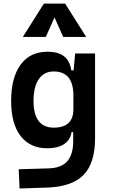

<svg xmlns="http://www.w3.org/2000/svg" viewBox="-20 -815 626 1068"><path d="M243.2 9.8Q147.5 9.8 94.7 -58.3Q42 -126.5 42 -253.9Q42 -384.3 95 -455.8Q147.9 -527.3 244.1 -527.3Q304.7 -527.3 336.7 -501.7Q368.7 -476.1 376.5 -423.8H389.6L397.9 -517.6H508.8V-45.9Q508.8 92.3 444.6 158.2Q380.4 224.1 240.2 228.5L88.9 233.4L84 126.5L250 121.6Q321.8 119.6 354.5 81.5Q387.2 43.5 387.2 -30.3V-80.1H377.9Q371.1 -35.6 335.9 -12.9Q300.8 9.8 243.2 9.8ZM166.5 -253.9Q166.5 -105 279.3 -105Q388.2 -105 388.2 -207.5V-283.7Q388.2 -417.5 278.8 -417.5Q225.1 -417.5 195.8 -374.8Q166.5 -332 166.5 -253.9ZM106.9 -609.4 224.1 -794.9H342.3L459.5 -609.4H331.5L283.2 -718.3L234.9 -609.4Z"/></svg>

Font: Caskaydia Cove SemiBold
Style: Regular
Weight: 600
Monospace: yes
Designer: Aaron Bell
Foundry: Saja Typeworks
Version: Version 4.300; ttfautohint (v1.8.3)